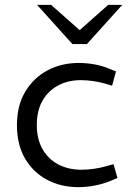

<svg xmlns="http://www.w3.org/2000/svg" viewBox="-20 -766 536 793"><path d="M304 7Q232 7 174.5 -23.5Q117 -54 83.5 -111Q50 -168 50 -249Q50 -331 85 -388.5Q120 -446 177.5 -476Q235 -506 305 -506Q338 -506 371 -500Q404 -494 434 -481L459 -471L443 -412L413 -421Q388 -428 362.5 -431.5Q337 -435 314 -435Q261 -435 220 -413Q179 -391 155.5 -350Q132 -309 132 -249Q132 -191 156 -149.5Q180 -108 221.5 -86.5Q263 -65 316 -65Q339 -65 365.5 -68.5Q392 -72 417 -79L449 -88L465 -31L437 -19Q405 -6 370.5 0.5Q336 7 304 7ZM279 -584 296 -630 427 -746H485L339 -584ZM279 -584 133 -746H191L322 -630L339 -584Z"/></svg>

Font: REM Light
Style: Regular
Weight: 300
Designer: Octavio Pardo
Foundry: Ashler Design
Version: Version 1.005;gftools[0.9.28]